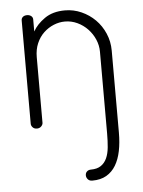

<svg xmlns="http://www.w3.org/2000/svg" viewBox="-52 -520 593 796"><g transform="rotate(-5 244.5 -121.5)"><path d="M248 -478Q284 -478 316.5 -463.5Q349 -449 373.5 -424.5Q398 -400 412.5 -366.5Q427 -333 427 -295V46Q427 88 420 122.5Q413 157 398 182Q383 207 359 221Q335 235 300 235Q288 235 281.5 227.5Q275 220 275 211Q275 201 281.5 195Q288 189 298 189Q324 189 340 178Q356 167 364.5 148Q373 129 375.5 103Q378 77 378 46V-295Q378 -321 367.5 -345.5Q357 -370 338.5 -389.5Q320 -409 295.5 -420.5Q271 -432 244 -432Q220 -432 197 -422.5Q174 -413 155.5 -395.5Q137 -378 126 -352.5Q115 -327 115 -295V-22Q115 -14 108 -7Q101 0 90 0Q79 0 72.5 -7Q66 -14 66 -22V-452Q66 -461 72.5 -466.5Q79 -472 90 -472Q100 -472 107 -466.5Q114 -461 114 -452V-402Q130 -431 163.5 -454.5Q197 -478 248 -478Z"/></g></svg>

Font: AkaAcidDosis
Style: Light
Weight: 300
Designer: Edgar Tolentino, Pablo Impallari, Igino Marini, Aka-Acid
Foundry: Edgar Tolentino, Pablo Impallari, Igino Marini, Aka-Acid
Version: Version 1.007